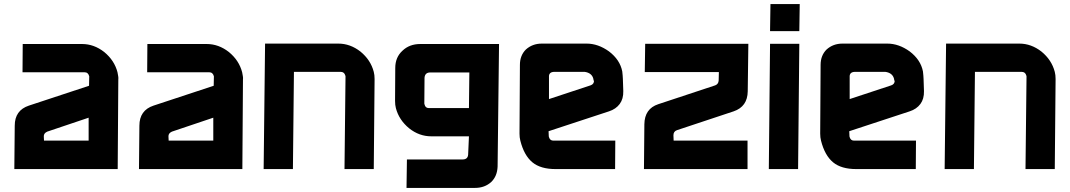

<svg xmlns="http://www.w3.org/2000/svg" viewBox="-20 -826 5227 938"><path d="M416 -453Q411 -473 393 -473H90L91 -611H381Q439 -611 489 -572Q539 -531 554 -473Q556 -462 557.5 -453.5Q559 -445 558 -438L555 0H50L52 -212Q52 -287 121 -310L415 -407ZM211 -183Q193 -175 194 -159L195 -139H413V-251Z M1025 -453Q1020 -473 1002 -473H699L700 -611H990Q1048 -611 1098 -572Q1148 -531 1163 -473Q1165 -462 1166.5 -453.5Q1168 -445 1167 -438L1164 0H659L661 -212Q661 -287 730 -310L1024 -407ZM820 -183Q802 -175 803 -159L804 -139H1022V-251Z M1416 -475 1411 0H1268L1275 -613H1633Q1691 -613 1741 -574Q1791 -533 1806 -475Q1810 -460 1810 -440L1806 0H1663L1668 -453L1667 -457Q1662 -475 1644 -475Z M2271 -160H2087Q2028 -160 1979 -199Q1929 -240 1914 -298Q1910 -313 1910 -333L1911 -494Q1911 -546 1946 -578Q1980 -611 2033 -611H2418L2411 -12Q2409 35 2380 63Q2348 92 2301 92H1966L1968 -47H2240Q2265 -47 2267 -70ZM2271 -298 2273 -472H2082Q2056 -472 2054 -446L2053 -320L2054 -316Q2058 -298 2075 -298Z M2986 -139 2985 0H2694Q2621 0 2581 -33Q2540 -67 2522 -139Q2518 -154 2518 -173L2520 -509Q2520 -555 2549 -584Q2581 -613 2627 -613H2846Q2902 -613 2955 -575Q3009 -534 3020 -477Q3021 -466 3022 -457Q3023 -448 3023 -440L3025 -381Q3026 -343 3007.5 -318Q2989 -293 2955 -282L2660 -185L2661 -160L2662 -156Q2667 -139 2683 -139ZM2880 -431Q2880 -437 2879 -440Q2872 -470 2836 -475H2689Q2660 -475 2662 -449V-342L2865 -409Q2883 -415 2882 -434Z M3126 0 3128 -219Q3129 -295 3196 -317L3474 -409Q3490 -415 3491 -433L3492 -474H3130L3132 -612H3636L3633 -380Q3632 -305 3564 -282L3287 -190Q3270 -184 3270 -165L3271 -139H3632V0Z M3879 0H3736L3742 -612H3885ZM3744 -806H3887L3885 -674H3742Z M4455 -139 4454 0H4163Q4090 0 4050 -33Q4009 -67 3991 -139Q3987 -154 3987 -173L3989 -509Q3989 -555 4018 -584Q4050 -613 4096 -613H4315Q4371 -613 4424 -575Q4478 -534 4489 -477Q4490 -466 4491 -457Q4492 -448 4492 -440L4494 -381Q4495 -343 4476.5 -318Q4458 -293 4424 -282L4129 -185L4130 -160L4131 -156Q4136 -139 4152 -139ZM4349 -431Q4349 -437 4348 -440Q4341 -470 4305 -475H4158Q4129 -475 4131 -449V-342L4334 -409Q4352 -415 4351 -434Z M4743 -475 4738 0H4595L4602 -613H4960Q5018 -613 5068 -574Q5118 -533 5133 -475Q5137 -460 5137 -440L5133 0H4990L4995 -453L4994 -457Q4989 -475 4971 -475Z"/></svg>

Font: Covid19
Style: Regular
Weight: 400
Designer: Peter Wiegel
Foundry: (c) CAT - Ing. Peter Wiegel.  for Rudolf Maass + Partner GmbH
Version: Version 001.000